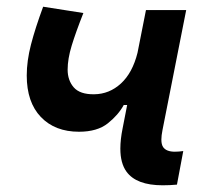

<svg xmlns="http://www.w3.org/2000/svg" viewBox="-20 -548 626 578"><path d="M217.8 -151.4Q145.5 -151.4 103 -195.8Q60.5 -240.2 60.5 -320.8Q60.5 -364.3 73.2 -413.6Q85.9 -462.9 109.9 -527.8L231 -508.8Q208 -450.7 195.8 -410.6Q183.6 -370.6 183.6 -338.4Q183.6 -306.2 202.1 -284.9Q220.7 -263.7 263.2 -264.2Q309.1 -264.6 344 -296.6Q378.9 -328.6 394 -389.2L419.4 -517.6H540.5L469.2 -156.7Q465.8 -139.6 465.8 -127.9Q465.8 -112.8 471.2 -105Q481 -91.3 506.3 -91.3Q518.6 -91.3 531.7 -93.3L512.7 7.8Q502.9 8.8 491.5 9.3Q480 9.8 469.7 9.8Q390.6 9.8 360.8 -31.2Q342.3 -56.6 342.3 -100.6Q342.3 -127.9 349.1 -161.6L362.8 -231.9H352.5Q336.4 -202.1 304.7 -176.8Q272.9 -151.4 217.8 -151.4Z"/></svg>

Font: CaskaydiaCove NFP SemiBold
Style: Italic
Weight: 600
Italic angle: -10°
Designer: Aaron Bell
Foundry: Saja Typeworks
Version: Version 2111.001; VTT 6.35;Nerd Fonts 3.1.1